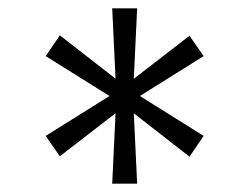

<svg xmlns="http://www.w3.org/2000/svg" viewBox="-20 -796 600 462"><path d="M269 -581 436 -710 470 -661 291 -549 124 -420 90 -469ZM269 -549 90 -661 124 -711 291 -581 470 -469 436 -419ZM260 -565 250 -776H310L300 -565L310 -354H250Z"/></svg>

Font: Pathway Extreme 8pt Thin
Style: Regular
Weight: 100
Version: Version 1.001;gftools[0.9.26]